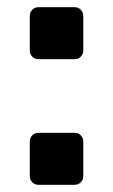

<svg xmlns="http://www.w3.org/2000/svg" viewBox="-20 -515 315 535"><path d="M87 -350Q77 -350 70 -357Q63 -364 63 -374V-470Q63 -481 70 -488Q77 -495 87 -495H187Q198 -495 205 -488Q212 -481 212 -470V-374Q212 -364 205 -357Q198 -350 187 -350ZM87 0Q77 0 70 -7Q63 -14 63 -24V-120Q63 -131 70 -138Q77 -145 87 -145H187Q198 -145 205 -138Q212 -131 212 -120V-24Q212 -14 205 -7Q198 0 187 0Z"/></svg>

Font: Rubik AZ
Style: Regular
Weight: 500
Designer: Hubert and Fischer
Foundry: Hubert & Fischer
Version: Version 2.000